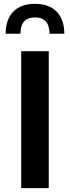

<svg xmlns="http://www.w3.org/2000/svg" viewBox="-20 -974 362 994"><path d="M9.3 -799.3Q9.3 -873 48.8 -913.6Q88.4 -954.1 161.1 -954.1Q233.9 -954.1 273.4 -913.6Q313 -873 313 -799.3H236.3Q236.3 -883.8 161.1 -883.8Q85.9 -883.8 85.9 -799.3ZM232.4 0H89.8V-709H232.4Z"/></svg>

Font: Estedad-FD Bold
Style: Regular
Weight: 700
Designer: Amin Abedi
Version: Version 7.3